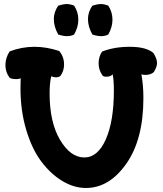

<svg xmlns="http://www.w3.org/2000/svg" viewBox="-20 -935 811 956"><path d="M7 -611Q7 -647 28 -679Q88 -702 151 -702Q212 -702 275 -681Q299 -652 299 -614Q299 -581 280 -556Q270 -550 259 -550Q248 -550 235 -555Q227 -521 227 -470Q227 -326 279 -238.5Q331 -151 400 -151Q467 -151 507 -241.5Q547 -332 547 -485Q547 -536 541 -565Q531 -553 509 -553Q492 -553 488 -563Q471 -588 471 -620Q471 -652 488 -678Q548 -702 626 -702Q708 -702 744 -671Q762 -642 762 -621Q762 -603 746 -576Q730 -562 704 -562Q693 -562 684 -565Q694 -511 694 -447Q694 -241 609 -120Q524 1 408 1Q348 1 290 -34Q232 -69 185.5 -131Q139 -193 110.5 -288.5Q82 -384 82 -495Q82 -508 82.5 -523Q83 -538 83 -546Q77 -541 62 -541Q35 -541 27 -549Q7 -576 7 -611ZM248 -840Q248 -875 270 -907Q298 -915 310 -915Q329 -915 349 -907Q370 -875 370 -837Q370 -800 349 -763Q333 -755 314 -755Q295 -755 270 -763Q248 -802 248 -840ZM418 -840Q418 -875 440 -907Q468 -915 480 -915Q499 -915 519 -907Q540 -875 540 -837Q540 -800 519 -763Q503 -755 484 -755Q465 -755 440 -763Q418 -802 418 -840Z"/></svg>

Font: Gorditas
Style: Regular
Weight: 400
Designer: Gustavo Dipre (gbrenda1987@gmail.com)
Foundry: Gustavo Dipre (gbrenda1987@gmail.com)
Version: Version 1.001